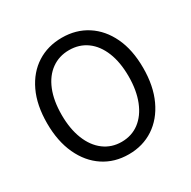

<svg xmlns="http://www.w3.org/2000/svg" viewBox="-167 -908 1077 1083"><g transform="rotate(-30 371.0 -366.5)"><path d="M371 13Q279 13 208.5 -33.5Q138 -80 98 -166Q58 -252 58 -369Q58 -487 98 -571.5Q138 -656 208.5 -701Q279 -746 371 -746Q463 -746 533.5 -700.5Q604 -655 644 -571Q684 -487 684 -369Q684 -252 644 -166Q604 -80 533.5 -33.5Q463 13 371 13ZM371 -68Q437 -68 486 -105Q535 -142 562 -210Q589 -278 589 -369Q589 -461 562 -527.5Q535 -594 486 -629.5Q437 -665 371 -665Q306 -665 256.5 -629.5Q207 -594 180 -527.5Q153 -461 153 -369Q153 -278 180 -210Q207 -142 256.5 -105Q306 -68 371 -68Z"/></g></svg>

Font: Noto Sans TC
Style: Regular
Weight: 400
Designer: Ryoko NISHIZUKA  (kana, bopomofo & ideographs); Paul D. Hunt (Latin, Greek & Cyrillic); Sandoll Communications , Soo-you
Foundry: Adobe
Version: Version 2.004-H2;hotconv 1.0.118;makeotfexe 2.5.65603